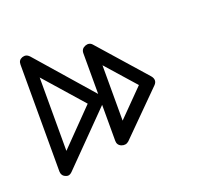

<svg xmlns="http://www.w3.org/2000/svg" viewBox="-64 -529 441 420"><g transform="rotate(-20 156.5 -318.5)"><path d="M15.1 -194.8C15.1 -188.5 18.1 -183.6 23.9 -181.2C25.9 -180.2 27.8 -179.7 29.8 -179.7C33.2 -179.7 36.6 -181.6 40 -185.1L152.8 -299.8V-215.8C152.8 -209.5 155.8 -204.6 162.1 -202.1C168.5 -199.7 174.3 -200.7 179.2 -205.1L274.9 -300.8C281.2 -307.1 281.2 -314.5 274.9 -321.8L179.2 -430.2C174.8 -435.5 168.9 -436.5 162.6 -434.1C156.2 -431.6 152.8 -426.8 152.8 -419.9V-325.2L41 -453.1C37.6 -456.5 34.2 -458.5 30.3 -458.5C28.8 -458.5 26.9 -458 24.4 -457.5C18.1 -455.1 15.1 -450.7 15.1 -443.8ZM44.9 -231.9V-402.8L124 -313ZM183.1 -252V-380.9L243.2 -313Z"/></g></svg>

Font: Nemoy
Style: Light
Weight: 300
Designer: BSozoo
Foundry: BSozoo
Version: Version 001.000